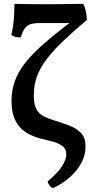

<svg xmlns="http://www.w3.org/2000/svg" viewBox="-20 -730 486 999"><path d="M254 249Q245 244 237.5 235Q230 226 228 214Q280 170 302.5 135Q325 100 325 74Q325 44 303 28.5Q281 13 250 5.5Q219 -2 191 -9Q164 -16 137.5 -28.5Q111 -41 89 -62.5Q67 -84 53.5 -118.5Q40 -153 40 -206Q40 -259 57 -307.5Q74 -356 112 -404Q150 -452 211.5 -505.5Q273 -559 360 -624L361 -610H186Q157 -610 138.5 -604Q120 -598 108.5 -582Q97 -566 88 -535Q75 -535 62.5 -537.5Q50 -540 39 -548Q45 -573 48.5 -599Q52 -625 53.5 -652.5Q55 -680 55 -710Q78 -709 122.5 -708.5Q167 -708 215 -708Q258 -708 298 -708.5Q338 -709 368.5 -709.5Q399 -710 413 -710Q421 -695 426 -673.5Q431 -652 432 -626Q359 -565 306.5 -514.5Q254 -464 220.5 -419Q187 -374 171.5 -330Q156 -286 156 -235Q156 -187 169.5 -162Q183 -137 206 -125.5Q229 -114 257 -105Q303 -91 341 -76.5Q379 -62 402 -37.5Q425 -13 425 32Q425 71 409.5 105Q394 139 368.5 167Q343 195 313 216Q283 237 254 249Z"/></svg>

Font: Vollkorn Medium
Style: Regular
Weight: 500
Designer: Friedrich Althausen
Foundry: Friedrich Althausen
Version: Version 5.000